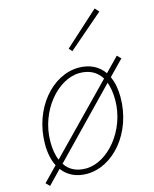

<svg xmlns="http://www.w3.org/2000/svg" viewBox="-115 -821 736 920"><g transform="rotate(-15 253.0 -361.0)"><path d="M74 -182C74 -334 186 -464 294 -464C342 -464 378 -445 401 -408L90 -89C79 -114 74 -145 74 -182ZM18 22 83 -45C110 -8 152 12 204 12C334 12 454 -124 454 -302C454 -343 447 -377 434 -406L506 -480L488 -498L421 -429C393 -469 350 -490 296 -490C166 -490 46 -354 46 -176C46 -133 54 -96 69 -67L0 4ZM288 -574 462 -724 444 -744 274 -590ZM206 -14C160 -14 125 -31 103 -65L412 -384C421 -360 426 -330 426 -296C426 -144 314 -14 206 -14Z"/></g></svg>

Font: Source Sans Pro ExtraLight
Style: Italic
Weight: 200
Italic angle: -11°
Designer: Paul D. Hunt
Foundry: Adobe Systems Incorporated
Version: Version 3.006;hotconv 1.0.111;makeotfexe 2.5.65597